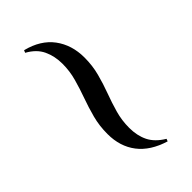

<svg xmlns="http://www.w3.org/2000/svg" viewBox="23 -512 597 597"><g transform="rotate(45 321.0 -214.0)"><path d="M430.6 -155.6Q394.4 -155.6 362.5 -164.1Q330.6 -172.6 300.4 -183.5Q270.2 -194.4 239.9 -202.8Q209.7 -211.3 177.4 -211.3Q143.5 -211.3 116.1 -198.4Q88.7 -185.5 71 -153.2L62.9 -156.5Q77.4 -214.5 116.9 -244Q156.5 -273.4 212.1 -273.4Q247.6 -273.4 279.4 -264.9Q311.3 -256.5 341.5 -245.2Q371.8 -233.9 402 -225.4Q432.3 -216.9 464.5 -216.9Q499.2 -216.9 525.4 -229.8Q551.6 -242.7 571 -275L579 -271.8Q561.3 -213.7 523.4 -184.7Q485.5 -155.6 430.6 -155.6Z"/></g></svg>

Font: Playfair 144pt SemiExpanded SemiBold
Style: Regular
Weight: 600
Width: 6
Designer: Claus Eggers Sørensen
Foundry: Claus Eggers Sørensen
Version: Version 2.203